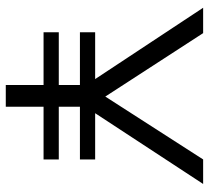

<svg xmlns="http://www.w3.org/2000/svg" viewBox="-50 -690 740 681"><g transform="rotate(90 320.5 -350.0)"><path d="M282 0H359V-134H546V-188H359V-263H546V-317H382L633 -700H546L323 -353L98 -700H8L261 -317H95V-263H282V-188H95V-134H282Z"/></g></svg>

Font: Red Hat Display
Style: Regular
Weight: 400
Designer: Pentagram, MCKL
Foundry: Pentagram, MCKL
Version: Version 1.023